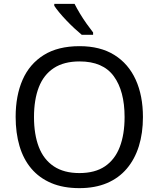

<svg xmlns="http://www.w3.org/2000/svg" viewBox="-20 -964 821 994"><path d="M720 -358Q720 -275 699 -207.5Q678 -140 636.5 -91Q595 -42 533.5 -16Q472 10 391 10Q307 10 245 -16.5Q183 -43 142 -91.5Q101 -140 81 -208Q61 -276 61 -359Q61 -469 97 -551Q133 -633 206.5 -679Q280 -725 392 -725Q499 -725 572 -679.5Q645 -634 682.5 -551.5Q720 -469 720 -358ZM156 -358Q156 -268 181 -203Q206 -138 258.5 -103Q311 -68 391 -68Q472 -68 523.5 -103Q575 -138 600 -203Q625 -268 625 -358Q625 -493 569 -569.5Q513 -646 392 -646Q311 -646 258.5 -611.5Q206 -577 181 -512.5Q156 -448 156 -358ZM366 -944Q377 -922 393.5 -894.5Q410 -867 428.5 -841Q447 -815 462 -796V-784H403Q386 -798 365 -817.5Q344 -837 323.5 -858.5Q303 -880 286.5 -900Q270 -920 261 -934V-944Z"/></svg>

Font: Noto Sans Khmer
Style: Regular
Weight: 400
Designer: Danh Hong and the Monotype Design Team
Foundry: Monotype Imaging Inc.
Version: Version 2.003